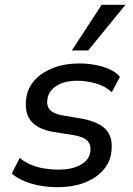

<svg xmlns="http://www.w3.org/2000/svg" viewBox="-20 -770 554 799"><path d="M219 9Q161 9 110 -6Q59 -21 29 -48L62 -113Q83 -95 110 -84Q137 -73 166.5 -68.5Q196 -64 223 -64Q277 -64 312.5 -82.5Q348 -101 355 -133Q361 -164 345.5 -182Q330 -200 290 -207L202 -221Q134 -233 106.5 -269.5Q79 -306 91 -372Q100 -412 129 -441.5Q158 -471 204.5 -488.5Q251 -506 310 -506Q343 -506 376 -500Q409 -494 436.5 -481.5Q464 -469 479 -450L445 -386Q420 -411 379.5 -422.5Q339 -434 302 -434Q251 -434 218 -414.5Q185 -395 178 -362Q172 -332 186.5 -314.5Q201 -297 239 -290L322 -276Q396 -262 425 -226Q454 -190 441 -122Q432 -84 402 -54Q372 -24 325.5 -7.5Q279 9 219 9ZM279 -560 403 -750H502L347 -560Z"/></svg>

Font: Nunito Sans 7pt SemiCondensed Medium
Style: Italic
Weight: 500
Width: 4
Italic angle: -9°
Designer: Vernon Adams
Foundry: Vernon Adams
Version: Version 3.101;gftools[0.9.27]